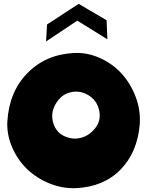

<svg xmlns="http://www.w3.org/2000/svg" viewBox="-20 -1006 763 996"><path d="M537 -802 381 -899 219 -791 224 -879 388 -986 533 -901ZM399 -291Q441 -301 473 -340Q505 -379 495 -431Q484 -485 438 -512.5Q392 -540 341 -526Q298 -515 269.5 -468Q241 -421 256 -369Q271 -319 314.5 -299.5Q358 -280 399 -291ZM362 -731Q432 -735 498.5 -705Q565 -675 611.5 -623.5Q658 -572 684 -503Q710 -434 705 -362Q693 -216 605.5 -126.5Q518 -37 375 -30Q304 -27 236.5 -54.5Q169 -82 120 -129.5Q71 -177 43 -242Q15 -307 18 -374Q27 -529 121.5 -626Q216 -723 362 -731Z"/></svg>

Font: LONDON PRESLEY
Style: Regular
Weight: 400
Version: Version 001.000